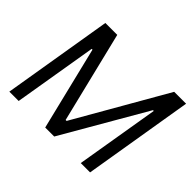

<svg xmlns="http://www.w3.org/2000/svg" viewBox="-155 -963 1199 1199"><g transform="rotate(45 444.5 -363.5)"><path d="M163.4 -727.3H268.5L416.2 -123.6H424.7L771.3 -727.3H876.4L755.7 0H673.3L765.6 -552.6H758.5L438.9 0H359.4L224.4 -552.6H217.3L125 0H42.6Z"/></g></svg>

Font: Inter P
Style: Italic
Weight: 400
Italic angle: -9.40001°
Designer: Rasmus Andersson
Foundry: rsms
Version: Version 3.018;git-588b23468